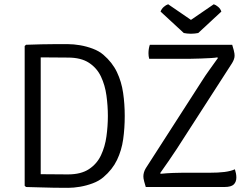

<svg xmlns="http://www.w3.org/2000/svg" viewBox="-20 -898 1208 922"><path d="M579 -341Q579 -282.5 571.5 -229.2Q564 -176 542 -130Q520 -84 476.5 -47Q455.5 -29 425.5 -17.8Q395.5 -6.5 364.2 -1.2Q333 4 307.5 4Q268.5 4 239 3.5Q209.5 3 179 2Q148.5 1 105 0L98.5 -6V-677L105 -683Q148 -684.5 178.8 -685.2Q209.5 -686 239 -686Q268.5 -686 307.5 -686Q333 -686 364.2 -680.8Q395.5 -675.5 425.5 -664.2Q455.5 -653 476.5 -635Q519.5 -598 541.5 -551.8Q563.5 -505.5 571.2 -452.2Q579 -399 579 -341ZM498 -341Q498 -389.5 491.2 -439Q484.5 -488.5 465 -530Q445.5 -571.5 407.2 -596.5Q369 -621.5 306.5 -621.5Q272 -621.5 243 -622Q214 -622.5 175.5 -622.5V-61.5Q214 -61.5 243 -61Q272 -60.5 306.5 -60.5Q369 -60.5 407.2 -85.8Q445.5 -111 465 -152.5Q484.5 -194 491.2 -243.5Q498 -293 498 -341ZM949.5 -509Q965.5 -534.5 984.8 -561.2Q1004 -588 1026.5 -619.5L1023.5 -622.5Q1014.5 -620.5 992.8 -619.2Q971 -618 945.2 -617Q919.5 -616 897.8 -615.8Q876 -615.5 866.5 -615.5H696.5Q694.5 -622 693.8 -628.8Q693 -635.5 693 -642Q693 -652.5 694.5 -662.5Q696 -672.5 699.5 -683H1095Q1100 -667 1102.5 -657Q1105 -647 1105.8 -641Q1106.5 -635 1106.5 -630.5Q1106.5 -622.5 1103.5 -613.8Q1100.5 -605 1094.5 -595L828 -181.5Q811 -155 789.8 -124.8Q768.5 -94.5 749 -66.5L752 -63.5Q783.5 -66.5 810.8 -67.5Q838 -68.5 856.5 -68.5H987Q1028 -68.5 1058 -72.2Q1088 -76 1108 -85Q1111 -76 1113 -65.8Q1115 -55.5 1115 -45.5Q1115 -24.5 1102.5 -12.2Q1090 0 1058 0H680Q675 -16.5 672.5 -26Q670 -35.5 669.2 -41.2Q668.5 -47 668.5 -51.5Q668.5 -60 671.2 -70Q674 -80 680 -90ZM1006.5 -877.5Q1016.5 -874.5 1027.5 -865.2Q1038.5 -856 1043 -842.5L932 -739.5Q924.5 -738 915.5 -737Q906.5 -736 897 -736Q887.5 -736 878.5 -737Q869.5 -738 862.5 -739.5L751 -842.5Q756 -856 766.8 -865.2Q777.5 -874.5 787.5 -877.5L897 -802.5Z"/></svg>

Font: Signika SC
Style: Regular
Weight: 300
Designer: Anna Giedryś
Foundry: Anna Giedryś
Version: Version 2.000